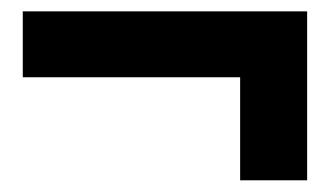

<svg xmlns="http://www.w3.org/2000/svg" viewBox="-20 -384 572 333"><path d="M396.5 -250H19.5V-364.3H512.7V-71.3H396.5Z"/></svg>

Font: Reddit Sans Fudge
Style: Bold
Weight: 700
Designer: Stephen Hutchings
Foundry: Reddit
Version: Version 1.013